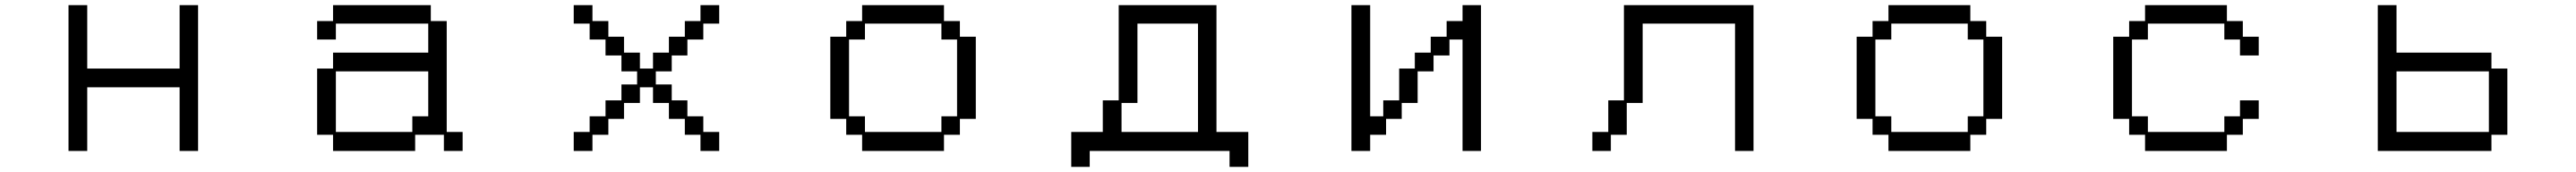

<svg xmlns="http://www.w3.org/2000/svg" viewBox="-20 -560 10040 670"><path d="M247 -540H320V-293H680V-540H752V28H680V-220H320V28H247Z M1216 -293H1278V-355H1649V-468H1289V-406H1216V-478H1278V-540H1659V-478H1721V-46H1783V28H1710V-35H1598V28H1278V-35H1216ZM1587 -46V-107H1649V-282H1289V-46Z M2216 -46H2278V-107H2340V-169H2402V-231H2463V-282H2402V-344H2340V-406H2278V-468H2216V-540H2289V-478H2351V-417H2412V-355H2474V-293H2525V-355H2587V-417H2649V-478H2710V-540H2783V-468H2721V-406H2659V-344H2598V-282H2536V-231H2598V-169H2659V-107H2721V-46H2783V28H2710V-35H2649V-97H2587V-159H2525V-220H2474V-159H2412V-97H2351V-35H2289V28H2216Z M3216 -417H3278V-478H3340V-540H3659V-478H3721V-417H3783V-97H3721V-35H3659V28H3340V-35H3278V-97H3216ZM3351 -107V-46H3649V-107H3710V-406H3649V-468H3351V-406H3289V-107Z M4155 -46H4278V-169H4340V-540H4721V-46H4845V90H4772V28H4227V90H4155ZM4649 -46V-468H4413V-159H4351V-46Z M5247 -540H5320V-107H5371V-169H5433V-293H5494V-355H5556V-417H5618V-478H5680V-540H5752V28H5680V-406H5629V-344H5567V-282H5505V-159H5443V-97H5382V-35H5320V28H5247Z M6186 -46H6248V-169H6309V-540H6814V28H6742V-468H6382V-159H6320V-35H6258V28H6186Z M7216 -417H7278V-478H7340V-540H7659V-478H7721V-417H7783V-97H7721V-35H7659V28H7340V-35H7278V-97H7216ZM7351 -107V-46H7649V-107H7710V-406H7649V-468H7351V-406H7289V-107Z M8216 -417H8278V-478H8340V-540H8659V-478H8721V-417H8783V-344H8710V-406H8649V-468H8351V-406H8289V-107H8351V-46H8649V-107H8710V-169H8783V-97H8721V-35H8659V28H8340V-35H8278V-97H8216Z M9247 -540H9320V-355H9690V-293H9752V-35H9690V28H9247ZM9680 -46V-282H9320V-46Z"/></svg>

Font: DotGothic16
Style: Regular
Weight: 400
Designer: Fontworks Inc.
Foundry: Fontworks Inc.
Version: Version 1.100